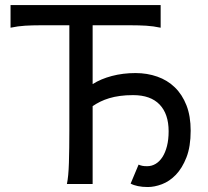

<svg xmlns="http://www.w3.org/2000/svg" viewBox="-20 -733 829 765"><path d="M620.1 -622.6Q590.8 -628.9 562.3 -630.6Q533.7 -632.3 500.5 -632.3H349.1V-397.9Q381.3 -418.5 425.5 -430.2Q469.7 -441.9 520 -441.9Q566.4 -441.9 606.7 -427.7Q647 -413.6 676.5 -385Q706.1 -356.4 722.9 -313.5Q739.7 -270.5 739.7 -212.4Q739.7 -148.9 722.9 -106Q706.1 -63 680.7 -36.6Q655.3 -10.3 625.2 1Q595.2 12.2 568.8 12.2Q546.9 12.2 529.5 8.5Q512.2 4.9 500.5 -1.5L532.2 -77.1Q540 -73.7 547.1 -72.3Q554.2 -70.8 566.4 -70.8Q584.5 -70.8 600.1 -80.1Q615.7 -89.4 627.2 -107.2Q638.7 -125 645.3 -150.9Q651.9 -176.8 651.9 -210Q651.9 -278.8 616 -316.4Q580.1 -354 510.3 -354Q481.4 -354 458.3 -350.8Q435.1 -347.7 415.5 -341.8Q396 -335.9 379.6 -327.9Q363.3 -319.8 349.1 -310.1V0H246.6Q252.9 -29.3 254.6 -84.7Q256.3 -140.1 256.3 -212.4V-632.3H141.6Q108.9 -632.3 80.1 -630.6Q51.3 -628.9 22 -622.6V-712.9H620.1Z"/></svg>

Font: Andika
Style: Regular
Weight: 400
Designer: Victor Gaultney, Annie Olsen, Julie Remington, Don Collingsworth, Eric Hays
Foundry: SIL International
Version: Version 1.001